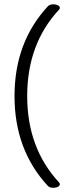

<svg xmlns="http://www.w3.org/2000/svg" viewBox="-20 -705 352 910"><path d="M232.9 185.1Q215.3 185.1 207 176.3Q48.8 5.9 48.8 -249.5Q48.8 -505.4 207 -675.3Q215.8 -684.6 233.4 -684.6Q239.7 -684.6 247.6 -682.6Q263.7 -677.7 263.7 -667.5Q263.7 -663.6 260.3 -659.7Q108.9 -497.6 108.9 -249.5Q108.9 -2.9 260.3 160.2Q263.7 163.6 263.7 168Q263.7 178.2 247.6 183.1Q238.8 185.1 232.9 185.1Z"/></svg>

Font: Gayathri Thin
Style: Regular
Weight: 100
Designer: Binoy Dominic <binoy.domenic@gmail.com>
Foundry: SMC
Version: Version 1.000